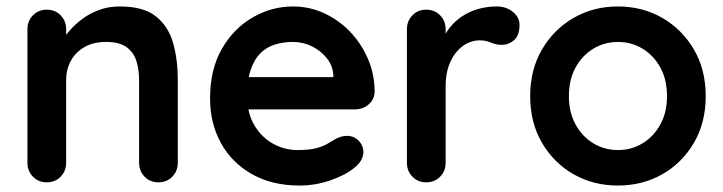

<svg xmlns="http://www.w3.org/2000/svg" viewBox="-20 -565 2242 595"><path d="M351 -545Q425 -545 463.5 -514Q502 -483 516.5 -431.5Q531 -380 531 -317V-61Q531 -35 514 -17.5Q497 0 471 0Q445 0 428 -17.5Q411 -35 411 -61V-317Q411 -350 402.5 -376.5Q394 -403 372 -419Q350 -435 309 -435Q269 -435 241.5 -419Q214 -403 199.5 -376.5Q185 -350 185 -317V-61Q185 -35 168 -17.5Q151 0 125 0Q99 0 82 -17.5Q65 -35 65 -61V-474Q65 -500 82 -517.5Q99 -535 125 -535Q151 -535 168 -517.5Q185 -500 185 -474V-431L170 -434Q179 -451 196 -470.5Q213 -490 236 -507Q259 -524 288 -534.5Q317 -545 351 -545Z M908 10Q823 10 760.5 -25.5Q698 -61 664.5 -122Q631 -183 631 -260Q631 -350 667.5 -413.5Q704 -477 763 -511Q822 -545 888 -545Q939 -545 984.5 -524Q1030 -503 1065 -466.5Q1100 -430 1120.5 -382Q1141 -334 1141 -280Q1140 -256 1122 -241Q1104 -226 1080 -226H698L668 -326H1035L1013 -306V-333Q1011 -362 992.5 -385Q974 -408 946.5 -421.5Q919 -435 888 -435Q858 -435 832 -427Q806 -419 787 -400Q768 -381 757 -349Q746 -317 746 -268Q746 -214 768.5 -176.5Q791 -139 826.5 -119.5Q862 -100 902 -100Q939 -100 961 -106Q983 -112 996.5 -120.5Q1010 -129 1021 -135Q1039 -144 1055 -144Q1077 -144 1091.5 -129Q1106 -114 1106 -94Q1106 -67 1078 -45Q1052 -23 1005 -6.5Q958 10 908 10Z M1301 0Q1275 0 1258 -17.5Q1241 -35 1241 -61V-474Q1241 -500 1258 -517.5Q1275 -535 1301 -535Q1327 -535 1344 -517.5Q1361 -500 1361 -474V-380L1354 -447Q1365 -471 1382.5 -489.5Q1400 -508 1422 -520.5Q1444 -533 1469 -539Q1494 -545 1519 -545Q1549 -545 1569.5 -528Q1590 -511 1590 -488Q1590 -455 1573 -440.5Q1556 -426 1536 -426Q1517 -426 1501.5 -433Q1486 -440 1466 -440Q1448 -440 1429.5 -431.5Q1411 -423 1395.5 -405Q1380 -387 1370.5 -360.5Q1361 -334 1361 -298V-61Q1361 -35 1344 -17.5Q1327 0 1301 0Z M2167 -267Q2167 -185 2130.5 -122.5Q2094 -60 2032.5 -25Q1971 10 1895 10Q1819 10 1757.5 -25Q1696 -60 1659.5 -122.5Q1623 -185 1623 -267Q1623 -349 1659.5 -411.5Q1696 -474 1757.5 -509.5Q1819 -545 1895 -545Q1971 -545 2032.5 -509.5Q2094 -474 2130.5 -411.5Q2167 -349 2167 -267ZM2047 -267Q2047 -318 2026.5 -355.5Q2006 -393 1971.5 -414Q1937 -435 1895 -435Q1853 -435 1818.5 -414Q1784 -393 1763.5 -355.5Q1743 -318 1743 -267Q1743 -217 1763.5 -179.5Q1784 -142 1818.5 -121Q1853 -100 1895 -100Q1937 -100 1971.5 -121Q2006 -142 2026.5 -179.5Q2047 -217 2047 -267Z"/></svg>

Font: Quicksand Variable Light
Style: Regular
Weight: 300
Designer: Andrew Paglinawan
Foundry: Andrew Paglinawan
Version: Version 3.004